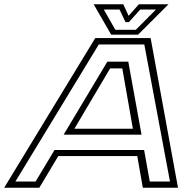

<svg xmlns="http://www.w3.org/2000/svg" viewBox="-74 -878 918 898"><path d="M-54.5 0 371.5 -700H630.5L758.5 0H594L568 -148H198.5L110 0ZM-2 -29H92.5L181 -176.5H600L626.5 -29H721L601 -670H388ZM223.5 -248 428 -589.5H526L588 -248ZM274 -276H547.5L498 -558H441ZM446 -716 364 -858H502.5L527.5 -804L575.5 -858H714L572 -716ZM465.5 -738.5H561L655.5 -833.5H582L529 -774.5H513L485 -833.5H411.5Z"/></svg>

Font: Tourney Expanded Light
Style: Italic
Weight: 300
Width: 7
Italic angle: -12°
Designer: Tyler Finck
Foundry: Etcetera Type Co
Version: Version 1.010; ttfautohint (v1.8.3)